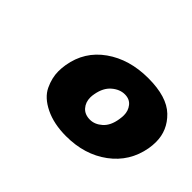

<svg xmlns="http://www.w3.org/2000/svg" viewBox="-76 -882 706 706"><g transform="rotate(45 276.5 -529.5)"><path d="M118 -531Q132 -615 200.5 -663.5Q269 -712 367 -712Q464 -712 508.5 -669Q553 -626 553 -566Q553 -549 550 -531Q535 -447 467.5 -397Q400 -347 304 -347Q240 -347 194 -369.5Q148 -392 131.5 -427Q115 -462 115 -496Q115 -513 118 -531ZM398 -530Q400 -542 400 -552Q400 -575 386.5 -592Q373 -609 348 -609Q322 -609 298.5 -589Q275 -569 268 -530Q266 -520 266 -511Q266 -486 281 -469Q296 -452 323 -452Q348 -452 370 -471.5Q392 -491 398 -530Z"/></g></svg>

Font: Fz Poppins ExtBd
Style: Italic
Weight: 800
Italic angle: -10°
Designer: Ninad Kale (Devanagari), Jonny Pinhorn (Latin)
Foundry: Indian Type Foundry
Version: Vit hóa bi Vntype.Com & FontZin.Com